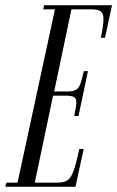

<svg xmlns="http://www.w3.org/2000/svg" viewBox="-81 -719 451 739"><path d="M-60.9 0 -55.9 -16H-13.5L130.5 -683H85.1L89.1 -699H350.1L323.1 -573.5H307.1Q316.5 -618.5 317.2 -642Q318 -665.5 307.7 -674.2Q297.4 -683 273.8 -683H193.9L127.5 -366.9H174.4Q198 -366.9 209.6 -372.4Q221.2 -377.9 227.7 -394.5Q234.1 -411.1 241.5 -445.1H257.5L221.2 -272.6H204.6Q212 -307 212.9 -323.4Q213.8 -339.9 203.8 -345.4Q193.8 -350.9 170.1 -350.9H123.2L52.9 -16H140.2Q163.9 -16 177.9 -24.6Q191.9 -33.2 202 -61.1Q212.1 -89 224.1 -145.5H241.1L209.5 0Z"/></svg>

Font: Emberly Black
Style: Italic
Weight: 900
Italic angle: -12°
Designer: Rajesh Rajput
Foundry: Rajesh Rajput
Version: Version 1.000